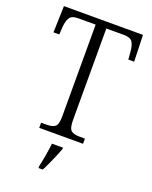

<svg xmlns="http://www.w3.org/2000/svg" viewBox="-169 -805 883 1116"><g transform="rotate(20 272.5 -246.5)"><path d="M135 0V-32H170Q205 -32 221.5 -45Q238 -58 238 -108V-676H131Q91 -676 78 -656Q65 -636 62 -599L59 -550H23L28 -714H517L522 -550H486L482 -599Q479 -636 466 -656Q453 -676 413 -676H304V-111Q304 -59 320.5 -45.5Q337 -32 371 -32H406V0ZM211 208Q219 173 225.5 135Q232 97 236 61H304V71Q296 92 284.5 119Q273 146 260.5 173.5Q248 201 237 221H211Z"/></g></svg>

Font: Noto Serif SemiCondensed Light
Style: Regular
Weight: 300
Width: 4
Designer: Monotype Design Team
Foundry: Monotype Imaging Inc.
Version: Version 2.013